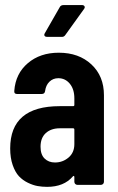

<svg xmlns="http://www.w3.org/2000/svg" viewBox="-20 -726 464 754"><path d="M301.8 -706.1Q309.1 -706.1 311.8 -701.4Q314.5 -696.8 310.1 -690.9L236.8 -588.9Q231.9 -581.1 223.1 -581.1H165Q158.2 -581.1 155.3 -585Q152.3 -588.9 155.8 -595.2L214.8 -698.2Q218.8 -706.1 230 -706.1ZM210.9 -519Q289.6 -519 338.9 -473.1Q388.2 -427.2 388.2 -352.1V-12.2Q388.2 -6.8 384.5 -3.4Q380.9 0 376 0H284.2Q279.3 0 275.6 -3.4Q272 -6.8 272 -12.2V-30.8Q272 -33.7 270.3 -34.9Q268.6 -36.1 266.1 -33.2Q231 7.8 165 7.8Q145.5 7.8 127.7 4.6Q109.9 1.5 89.6 -8.3Q69.3 -18.1 54.4 -33.9Q39.6 -49.8 29.8 -77.9Q20 -106 20 -143.1Q20 -309.1 214.8 -309.1H267.1Q272 -309.1 272 -314V-339.8Q272 -375.5 254.2 -397.2Q236.3 -418.9 209 -418.9Q188.5 -418.9 174.3 -405.3Q160.2 -391.6 157.2 -369.1Q155.8 -356.9 144 -356.9H46.9Q34.7 -356.9 36.1 -369.1Q41 -437 89.4 -478Q137.7 -519 210.9 -519ZM195.8 -87.9Q226.1 -87.9 249 -107.2Q272 -126.5 272 -160.2V-216.8Q272 -222.2 267.1 -222.2H214.8Q180.7 -222.2 159.9 -203.4Q139.2 -184.6 139.2 -149.9Q139.2 -119.1 155 -103.5Q170.9 -87.9 195.8 -87.9Z"/></svg>

Font: Barlow Condensed SemiBold
Style: Regular
Weight: 600
Width: 3
Designer: Jeremy Tribby
Foundry: Tribby Type
Version: Version 1.422;hotconv 1.0.109;makeotfexe 2.5.65596